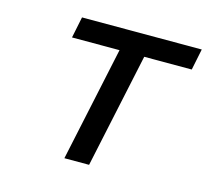

<svg xmlns="http://www.w3.org/2000/svg" viewBox="-79 -592 742 683"><g transform="rotate(15 292.0 -250.0)"><path d="M212 0H303L393 -422H568L584 -500H143L127 -422H302Z"/></g></svg>

Font: LT Wave Text Italic
Style: Regular
Weight: 400
Designer: Daniel Lyons
Version: Version 2.5 (Glyphs App)